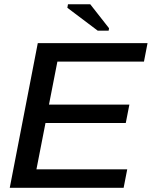

<svg xmlns="http://www.w3.org/2000/svg" viewBox="-20 -893 722 913"><path d="M585 -87.9 567.9 0H26.4L159.7 -688H681.6L664.6 -600.1H252.9L212.9 -395.5H595.2L578.1 -308.1H196.3L153.3 -87.9ZM498.5 -758.8 496.6 -747.1H444.8L300.3 -856L303.2 -872.6H409.2Z"/></svg>

Font: Arimo Medium
Style: Italic
Weight: 500
Italic angle: -12°
Designer: Steve Matteson
Foundry: Monotype Imaging Inc.
Version: Version 1.33